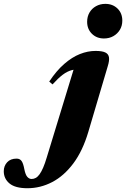

<svg xmlns="http://www.w3.org/2000/svg" viewBox="-249 -744 668 1018"><path d="M213 -628.5Q213 -656 225.5 -677.5Q238 -699 260 -711.2Q282 -723.5 309.5 -723.5Q348.5 -723.5 374 -698.8Q399.5 -674 399.5 -634.5Q399.5 -607.5 386.8 -586.2Q374 -565 352.2 -552.5Q330.5 -540 302 -540Q263.5 -540 238.2 -565Q213 -590 213 -628.5ZM219.5 -45.5Q189.5 56 139.8 122.5Q90 189 27.5 221.5Q-35 254 -103.5 254Q-168 254 -198.5 228.8Q-229 203.5 -229 164Q-229 136 -211.2 116.5Q-193.5 97 -161 97Q-143.5 97 -134.5 109.8Q-125.5 122.5 -120 153Q-114 183 -104 194Q-94 205 -81.5 205Q-69.5 205 -59 199Q-48.5 193 -39 179.8Q-29.5 166.5 -20 144.5Q-10.5 122.5 -1 90.5L153.5 -415.5L186.5 -376.5Q155.5 -378.5 131.2 -372Q107 -365.5 83.2 -347.5Q59.5 -329.5 29.5 -296.5L12 -311.5Q50.5 -369.5 91.8 -405.2Q133 -441 174.8 -457.5Q216.5 -474 257.5 -474Q292 -474 309 -466Q326 -458 328.8 -440.2Q331.5 -422.5 322.5 -393.5Z"/></svg>

Font: Newsreader 36pt ExtraBold
Style: Italic
Weight: 800
Italic angle: -17°
Designer: Hugues Gentile
Foundry: Production Type
Version: Version 1.003